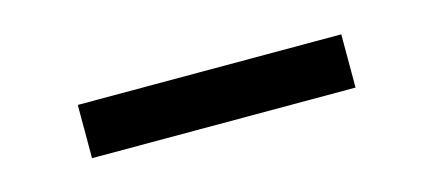

<svg xmlns="http://www.w3.org/2000/svg" viewBox="-25 -83 575 255"><g transform="rotate(-15 262.5 44.5)"><path d="M443.8 8.3V81.5H81.5V8.3Z"/></g></svg>

Font: Anka/Coder Condensed
Style: Regular
Weight: 400
Width: 4
Monospace: yes
Version: Version 1.100